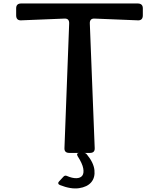

<svg xmlns="http://www.w3.org/2000/svg" viewBox="-20 -880 915 1105"><path d="M772 -860Q802 -860 802 -832V-792Q802 -761 772 -763L525 -773Q495 -775 497 -743L525 -29Q527 0 498 0H462Q474 0 480 9Q519 56 523.5 99Q528 142 505 169Q482 196 435 203Q388 210 325 185Q317 182 315.5 176Q314 170 320 164L345 137Q354 127 366 133Q396 146 419.5 145.5Q443 145 453.5 131Q464 117 459 89Q454 61 427 19Q422 11 424.5 5.5Q427 0 436 0H379Q349 0 351 -29L378 -743Q380 -775 350 -773L103 -763Q73 -761 73 -792V-832Q73 -860 102 -860Z"/></svg>

Font: OpenDyslexic 3
Style: Regular
Weight: 400
Designer: Abelardo Gonzalez
Version: Version 1.000;PS 001.001;hotconv 1.0.56